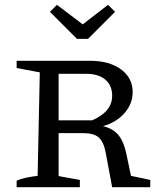

<svg xmlns="http://www.w3.org/2000/svg" viewBox="-20 -776 668 796"><path d="M523 -47 603 -30V0H445L418 -144Q410 -187 390 -205.5Q370 -224 324 -224H223V-46L311 -30V0H49V-27Q77 -40 136 -47L145 -476L49 -494V-524H353Q433 -524 481.5 -488.5Q530 -453 530 -394Q530 -346 496.5 -307.5Q463 -269 407 -253Q449 -243 471 -216Q493 -189 503 -142ZM337 -470H223V-277H362Q406 -297 425.5 -322Q445 -347 445 -379Q445 -422 416.5 -446Q388 -470 337 -470ZM299 -615 187 -727 216 -756 323 -675 428 -756 457 -727 345 -615Z"/></svg>

Font: Piazzolla SC
Style: Regular
Weight: 400
Designer: Juan Pablo del Peral
Foundry: Huerta Tipografica
Version: Version 1.330